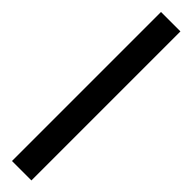

<svg xmlns="http://www.w3.org/2000/svg" viewBox="19 -1024 461 461"><g transform="rotate(-45 250.0 -793.0)"><path d="M503 -760H-3V-826H503Z"/></g></svg>

Font: Noto Sans Kaithi
Style: Regular
Weight: 400
Designer: Monotype Design Team
Foundry: Monotype Imaging Inc.
Version: Version 2.005; ttfautohint (v1.8.4.7-5d5b)